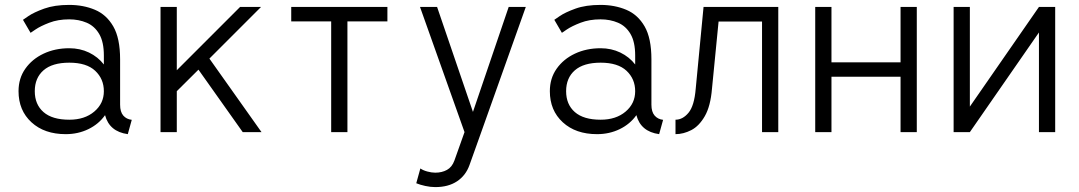

<svg xmlns="http://www.w3.org/2000/svg" viewBox="-20 -536 4376 779"><path d="M246.6 8.3Q160.2 8.3 107.7 -39.8Q55.2 -87.9 55.2 -166Q55.2 -218.3 82.8 -257.3Q110.4 -296.4 157 -318.4Q203.6 -340.3 261.2 -340.3Q304.7 -340.3 341.1 -322.8Q377.4 -305.2 401.4 -274.4V-311Q401.4 -365.7 382.6 -397.9Q363.8 -430.2 331.8 -443.8Q299.8 -457.5 260.7 -457.5Q215.3 -457.5 179.9 -443.8Q144.5 -430.2 124.3 -416.5Q104 -402.8 104 -402.8L73.2 -455.6Q73.2 -455.6 95.2 -470.7Q117.2 -485.8 159.2 -501Q201.2 -516.1 260.7 -516.1Q318.4 -516.1 365.2 -496.3Q412.1 -476.6 439.7 -428.7Q467.3 -380.9 467.3 -295.4V-111.3Q467.3 -82 480.2 -67.1Q493.2 -52.2 514.6 -49.8L498.5 8.3Q423.8 -2 406.2 -68.8Q380.9 -32.7 338.9 -12.2Q296.9 8.3 246.6 8.3ZM401.4 -166Q401.4 -215.8 366.2 -248.8Q331.1 -281.7 261.2 -281.7Q191.9 -281.7 156.5 -250.7Q121.1 -219.7 121.1 -166Q121.1 -112.3 156.5 -81.3Q191.9 -50.3 261.2 -50.3Q323.7 -50.3 362.5 -83.3Q401.4 -116.2 401.4 -166Z M697.3 -166V0H631.3V-507.8H697.3V-251L954.1 -507.8H1039.1L829.6 -298.3L1041 0H964.8L785.2 -253.4Z M1389.6 0H1323.7V-449.2H1161.6V-507.8H1551.8V-449.2H1389.6Z M1884.8 133.8Q1869.6 176.3 1834.2 199.7Q1798.8 223.1 1746.1 223.1Q1726.6 223.1 1705.6 218.5Q1684.6 213.9 1668.9 207.5L1685.5 147.5Q1696.8 155.3 1713.9 159.9Q1731 164.6 1746.1 164.6Q1772.9 164.6 1793.5 153.3Q1814 142.1 1823.7 115.2L1864.7 0L1684.1 -507.8H1753.4L1898.9 -82L2043.9 -507.8H2113.3L1932.6 0Z M2402.3 8.3Q2315.9 8.3 2263.4 -39.8Q2210.9 -87.9 2210.9 -166Q2210.9 -218.3 2238.5 -257.3Q2266.1 -296.4 2312.7 -318.4Q2359.4 -340.3 2417 -340.3Q2460.4 -340.3 2496.8 -322.8Q2533.2 -305.2 2557.1 -274.4V-311Q2557.1 -365.7 2538.3 -397.9Q2519.5 -430.2 2487.5 -443.8Q2455.6 -457.5 2416.5 -457.5Q2371.1 -457.5 2335.7 -443.8Q2300.3 -430.2 2280 -416.5Q2259.8 -402.8 2259.8 -402.8L2229 -455.6Q2229 -455.6 2251 -470.7Q2272.9 -485.8 2314.9 -501Q2356.9 -516.1 2416.5 -516.1Q2474.1 -516.1 2521 -496.3Q2567.9 -476.6 2595.5 -428.7Q2623 -380.9 2623 -295.4V-111.3Q2623 -82 2636 -67.1Q2648.9 -52.2 2670.4 -49.8L2654.3 8.3Q2579.6 -2 2562 -68.8Q2536.6 -32.7 2494.6 -12.2Q2452.6 8.3 2402.3 8.3ZM2557.1 -166Q2557.1 -215.8 2522 -248.8Q2486.8 -281.7 2417 -281.7Q2347.7 -281.7 2312.3 -250.7Q2276.9 -219.7 2276.9 -166Q2276.9 -112.3 2312.3 -81.3Q2347.7 -50.3 2417 -50.3Q2479.5 -50.3 2518.3 -83.3Q2557.1 -116.2 2557.1 -166Z M3137.7 -507.8V0H3071.8V-448.7H2895.5L2868.7 -175.8Q2862.8 -105 2839.6 -64.7Q2816.4 -24.4 2784.7 -8.1Q2752.9 8.3 2720.7 8.3V-50.3Q2750 -50.3 2773.4 -78.4Q2796.9 -106.4 2802.7 -175.8L2834.5 -507.8Z M3287.6 -507.8H3353.5V-283.2H3633.8V-507.8H3699.7V0H3633.8V-224.6H3353.5V0H3287.6Z M4195.3 -507.8H4261.2V0H4195.3V-404.3L3915 0H3849.1V-507.8H3915V-103.5Z"/></svg>

Font: Giphurs Light
Style: Regular
Weight: 300
Version: Version 0.920; ttfautohint (v1.8.4.7-5d5b)